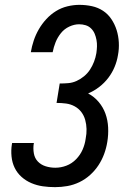

<svg xmlns="http://www.w3.org/2000/svg" viewBox="-20 -763 540 791"><path d="M207 8Q181 8 156.5 4.5Q132 1 109.5 -8.5Q87 -18 69 -34Q51 -50 40.5 -71.5Q30 -93 27.5 -118.5Q25 -144 29 -169L30 -174H120L119 -171Q116 -151 119.5 -131Q123 -111 136 -97.5Q149 -84 168 -78Q187 -72 208 -72Q231 -72 253.5 -80.5Q276 -89 293.5 -107Q311 -125 320.5 -147Q330 -169 333 -192Q337 -212 336.5 -231.5Q336 -251 331 -269Q326 -287 315 -301.5Q304 -316 287.5 -325Q271 -334 252 -336.5Q233 -339 213 -339L226 -419Q244 -419 261.5 -420.5Q279 -422 295.5 -429.5Q312 -437 326.5 -449Q341 -461 351 -476.5Q361 -492 367.5 -509Q374 -526 377 -544Q379 -558 379.5 -571.5Q380 -585 377.5 -598.5Q375 -612 370 -624Q365 -636 355.5 -645.5Q346 -655 333 -659Q320 -663 306 -663Q286 -663 265.5 -653.5Q245 -644 231 -626.5Q217 -609 209 -589Q201 -569 197 -548H107Q111 -572 119 -596Q127 -620 140 -642.5Q153 -665 171 -684.5Q189 -704 211 -717.5Q233 -731 258 -737Q283 -743 307 -743Q334 -743 359 -737.5Q384 -732 404.5 -718.5Q425 -705 439 -684Q453 -663 460.5 -639Q468 -615 469.5 -588.5Q471 -562 466 -536Q462 -511 452 -487Q442 -463 426 -442Q410 -421 388.5 -404.5Q367 -388 343 -378Q368 -365 386.5 -343Q405 -321 414.5 -294.5Q424 -268 425.5 -238Q427 -208 422 -178Q418 -153 409 -128.5Q400 -104 385.5 -82Q371 -60 351 -42Q331 -24 307 -12.5Q283 -1 257.5 3.5Q232 8 207 8Z"/></svg>

Font: Iosevka Curly Slab Medium
Style: Italic
Weight: 500
Italic angle: -9°
Monospace: yes
Designer: Belleve Invis
Foundry: Belleve Invis
Version: Version 22.1.2; ttfautohint (v1.8.4)